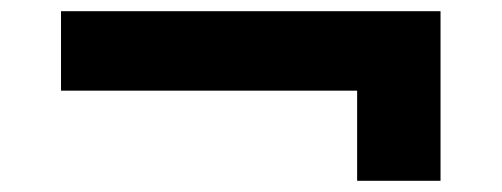

<svg xmlns="http://www.w3.org/2000/svg" viewBox="-20 -432 896 343"><path d="M618 -109V-319L668 -270H89V-412H767V-109Z"/></svg>

Font: Lexend Mega SemiBold
Style: Regular
Weight: 600
Designer: Bonnie Shaver-Troup, Thomas Jockin
Foundry: Lexend
Version: Version 1.007